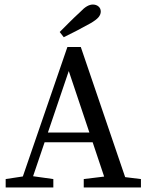

<svg xmlns="http://www.w3.org/2000/svg" viewBox="-20 -826 650 846"><path d="M5 0V-37L97 -51H115L215 -37V0ZM64 0 277 -619H336L547 0H455L283 -513L109 0ZM156 -199 171 -242H419L435 -199ZM349 0V-37L464 -51H487L601 -37V0ZM243 -685Q265 -707 287 -729Q309 -751 331 -771Q350 -791 363.5 -798.5Q377 -806 389 -806Q404 -806 414 -797.5Q424 -789 424 -775Q424 -762 414 -750Q404 -738 378 -723Q349 -707 319.5 -691.5Q290 -676 261 -662Z"/></svg>

Font: Lisu Bosa Light
Style: Regular
Weight: 300
Designer: David Morse, Annie Olsen, Victor Gaultney, Frank Grießhammer (Latin)
Foundry: SIL International
Version: Version 2.000